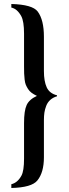

<svg xmlns="http://www.w3.org/2000/svg" viewBox="-20 -731 346 967"><path d="M101.1 67.9V-110.8Q101.1 -173.8 114.3 -202.1Q127.4 -230.5 166 -248Q150.4 -255.4 139.4 -263.4Q128.4 -271.5 121.3 -282.7Q114.3 -293.9 110.1 -303.7Q106 -313.5 104 -330.6Q102.1 -347.7 101.6 -360.8Q101.1 -374 101.1 -397.9V-561Q101.1 -624 86.9 -649.9Q66.4 -687 37.1 -692.9V-710.9Q143.6 -708 169.9 -672.9Q201.2 -630.9 201.2 -545.9V-373Q201.2 -321.8 215.3 -291Q229.5 -260.3 267.1 -251V-246.1Q247.1 -240.2 233.4 -228Q219.7 -215.8 212.9 -198.2Q206.1 -180.7 203.6 -163.8Q201.2 -147 201.2 -126V61Q201.2 137.7 168 178.2Q139.2 213.4 37.1 215.8V196.8Q68.4 189.5 87.9 153.8Q101.1 129.9 101.1 67.9Z"/></svg>

Font: Linux Libertine G
Style: Semibold
Weight: 600
Designer: Philipp H. Poll
Foundry: Philipp H. Poll
Version: Version 5.1.1